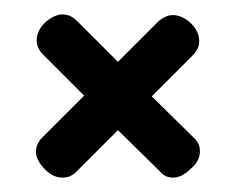

<svg xmlns="http://www.w3.org/2000/svg" viewBox="-20 -388 328 267"><path d="M97 -255 40 -312Q31 -321 31 -332Q31 -345 43 -357Q56 -368 67 -368Q78 -368 87 -359L144 -302L201 -359Q211 -367 220 -367Q234 -367 246 -355Q257 -344 257 -331Q257 -320 248 -311L191 -254L249 -197Q258 -189 258 -178Q258 -164 246 -154Q233 -141 221 -141Q209 -141 202 -150L144 -207L86 -149Q78 -141 67 -141Q54 -141 43 -152Q30 -165 30 -177Q30 -188 39 -197Z"/></svg>

Font: Sofadi One
Style: Regular
Weight: 400
Designer: Botjo Nikoltchev
Foundry: Botjo Nikoltchev
Version: Version 1.002